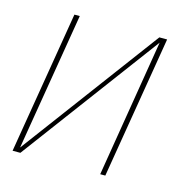

<svg xmlns="http://www.w3.org/2000/svg" viewBox="-85 -610 669 690"><g transform="rotate(15 250.0 -265.0)"><path d="M21 0 109 -530H129L44 -18L425 -530H454L366 0H347L431 -512L50 0Z"/></g></svg>

Font: Iosevka Curly Slab ThObl
Style: Regular
Weight: 100
Italic angle: -9°
Monospace: yes
Designer: Belleve Invis
Foundry: Belleve Invis
Version: Version 11.0.0; ttfautohint (v1.8.3)